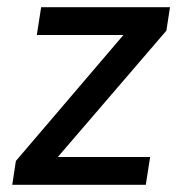

<svg xmlns="http://www.w3.org/2000/svg" viewBox="-20 -512 498 532"><path d="M14 0 24 -66 345 -442 343 -415H82L94 -492H451L441 -427L117 -50L119 -77H396L384 0Z"/></svg>

Font: Nunito Sans 10pt SemiCondensed SemiBold
Style: Italic
Weight: 600
Width: 4
Italic angle: -9°
Designer: Vernon Adams
Foundry: Vernon Adams
Version: Version 3.101;gftools[0.9.27]